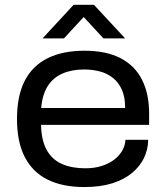

<svg xmlns="http://www.w3.org/2000/svg" viewBox="-20 -744 671 776"><path d="M321.2 12Q233.7 12 173.1 -17.7Q112.5 -47.5 80.6 -108.5Q48.7 -169.5 48.7 -263Q48.7 -357 80.1 -417.8Q111.5 -478.5 172.6 -508.8Q233.6 -539 322 -539Q409.2 -539 467.3 -508.8Q525.3 -478.6 554 -421.7Q582.7 -364.8 582.7 -284.9V-239.3H146Q147.1 -176.5 169 -137.4Q191 -98.3 230.8 -81.1Q270.5 -63.8 325.1 -63.8Q360.9 -63.8 390.2 -73Q419.5 -82.2 440.4 -97.8Q461.3 -113.4 473.7 -134.6Q486 -155.8 487 -178.9H578.9Q578.4 -140.3 562.2 -106.1Q545.9 -72 514.1 -45.3Q482.3 -18.7 434.1 -3.3Q386 12 321.2 12ZM146.5 -307.6H485.8Q485.8 -351.5 472.8 -381Q459.7 -410.6 436.6 -429Q413.5 -447.4 383.6 -455.3Q353.8 -463.2 319.8 -463.2Q269.7 -463.2 231.9 -446.5Q194.1 -429.8 172.6 -395.6Q151.1 -361.3 146.5 -307.6ZM152 -588.8 277.4 -724.5H359.8L485.7 -588.8H398.1L295.4 -699.8H340.8L238.5 -588.8Z"/></svg>

Font: Archivo SemiBold SemiExpanded
Style: Regular
Weight: 600
Width: 6
Version: Version 2.001